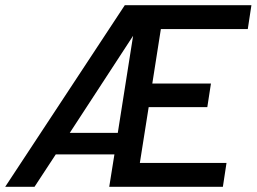

<svg xmlns="http://www.w3.org/2000/svg" viewBox="-38 -720 989 740"><path d="M917 -608 931 -700H443L-18 0H95L177 -125H403L383 0H821L835 -92H501L535 -307H761L775 -398H549L582 -608ZM231 -208 475 -582 416 -208Z"/></svg>

Font: Arthouse Owned Medium
Style: Italic
Weight: 500
Italic angle: -10°
Designer: Jeremy Tribby
Foundry: Tribby Type
Version: Version 1.000;PS 001.000;hotconv 1.0.88;makeotf.lib2.5.64775